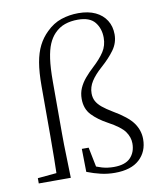

<svg xmlns="http://www.w3.org/2000/svg" viewBox="-90 -882 808 968"><g transform="rotate(-10 314.0 -398.5)"><path d="M32 0V-27L151 -38H161V0ZM128 0Q131 -113 131 -226V-481Q131 -552 139.5 -601Q148 -650 166 -685.5Q184 -721 212 -748Q247 -783 289 -797Q331 -811 377 -811Q428 -811 464 -794Q500 -777 519.5 -746Q539 -715 539 -674Q539 -631 513.5 -595.5Q488 -560 445 -522Q410 -491 391.5 -462Q373 -433 373 -401Q373 -378 382.5 -360.5Q392 -343 411.5 -327Q431 -311 461 -293Q535 -250 562 -212Q589 -174 589 -129Q589 -65 546 -25.5Q503 14 420 14Q383 14 348.5 6Q314 -2 278 -16L276 -134H311L335 -15L302 -47Q332 -32 360 -24Q388 -16 420 -16Q478 -16 505 -44Q532 -72 532 -117Q532 -149 511.5 -178Q491 -207 428 -241Q380 -267 349.5 -299Q319 -331 319 -382Q319 -412 330 -437Q341 -462 360.5 -485Q380 -508 404 -530Q442 -565 462 -596Q482 -627 482 -667Q482 -714 456 -746.5Q430 -779 369 -779Q332 -779 302 -768.5Q272 -758 248 -733Q229 -713 216.5 -684Q204 -655 197.5 -609.5Q191 -564 191 -493V-226Q191 -170 193 -113Q195 -56 196 0Z"/></g></svg>

Font: Noto Serif KR ExtraLight ExtraLight
Style: Regular
Weight: 250
Version: Version 2.003-H1;hotconv 1.1.1;makeotfexe 2.6.0